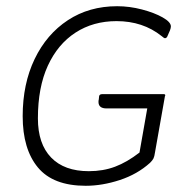

<svg xmlns="http://www.w3.org/2000/svg" viewBox="-20 -587 604 618"><path d="M429 -96 454 -238H323Q297 -238 297 -259Q297 -264 298 -267L299 -277Q300 -284 309 -284H507Q512 -284 512 -280Q512 -279 511.5 -278.5Q511 -278 511 -278L479 -97Q477 -83 474 -77Q471 -71 463 -63Q422 -26 365.5 -7.5Q309 11 256 11Q151 11 102 -48Q53 -107 53 -213Q53 -317 91.5 -397Q130 -477 198.5 -522Q267 -567 357 -567Q397 -567 437 -556.5Q477 -546 503.5 -531Q530 -516 530 -502Q530 -497 527 -489L520 -473Q517 -464 511 -464Q508 -464 500 -471Q440 -519 355 -519Q280 -519 223 -482Q166 -445 134 -375.5Q102 -306 102 -206Q102 -124 144.5 -80Q187 -36 266 -36Q312 -36 350.5 -50.5Q389 -65 429 -96Z"/></svg>

Font: Zain Light
Style: Italic
Weight: 300
Italic angle: -10°
Designer: Zain,Boutros
Foundry: Mobile Telecommunications Company (Zain), 2024
Version: Version 1.51; ttfautohint (v1.8.4)